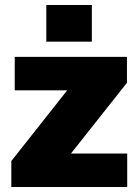

<svg xmlns="http://www.w3.org/2000/svg" viewBox="-20 -743 550 763"><path d="M25 0V-103L247 -384H38.5V-517H484.5V-414L262 -133H485.5V0ZM164 -577.5V-723H345V-577.5Z"/></svg>

Font: Public Sans Thin Black
Style: Regular
Weight: 900
Version: Version 2.001